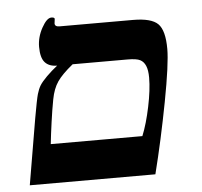

<svg xmlns="http://www.w3.org/2000/svg" viewBox="-46 -635 716 682"><g transform="rotate(-5 312.0 -293.5)"><path d="M167 -415Q138.2 -415 123.5 -431.6Q108.9 -448.2 108.9 -486.8Q108.9 -521.5 127 -554.2Q145 -586.9 161.1 -586.9Q172.9 -586.9 172.9 -581.1L170.9 -564.9Q170.9 -553.2 188 -553.2H449.2Q514.6 -553.2 538.3 -529.8Q562 -506.3 562 -439.9Q562 -386.7 536.6 -253.2Q511.2 -119.6 481 0H33.2L73.2 -235.8Q85 -302.7 90.1 -320.3Q95.2 -337.9 102.5 -350.1Q109.9 -362.3 127.9 -380.4Q146 -398.4 167 -415ZM446.8 -139.2Q463.9 -181.2 476.3 -241Q488.8 -300.8 488.8 -344.2Q488.8 -370.6 482.2 -386.2Q475.6 -401.9 462.6 -408.4Q449.7 -415 418 -415H222.2Q182.6 -382.8 166.3 -358.6Q149.9 -334.5 142.8 -296.9Q135.7 -259.3 129.9 -217Q124 -174.8 120.1 -139.2Z"/></g></svg>

Font: Liberation Serif
Style: Bold Italic
Weight: 700
Italic angle: -16.333°
Designer: Steve Matteson
Foundry: Ascender Corporation
Version: Version 2.1.5